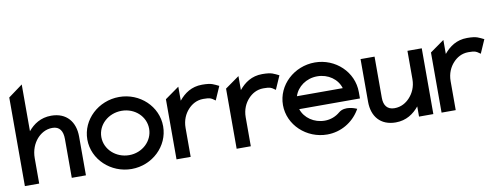

<svg xmlns="http://www.w3.org/2000/svg" viewBox="-57 -941 3247 1242"><g transform="rotate(-10 1566.5 -320.0)"><path d="M25 0H119V-166C119 -220 138 -262 163 -291C186 -317 220 -340 265 -340C313 -340 333 -307 333 -255V0H426V-255C426 -351 372 -419 271 -419C202 -419 154 -386 119 -344V-651L25 -582Z M475 -226C475 -95 589 11 725 11C861 11 973 -95 973 -226C973 -357 861 -462 725 -462C589 -462 475 -357 475 -226ZM567 -226C567 -307 638 -371 725 -371C812 -371 881 -307 881 -226C881 -145 811 -80 725 -80C638 -80 567 -145 567 -226Z M1021 0H1114V-190C1114 -241 1133 -281 1159 -309C1182 -334 1215 -355 1259 -355C1303 -355 1310 -350 1327 -338L1337 -331L1376 -420C1343 -435 1332 -447 1267 -447C1198 -447 1150 -413 1114 -369V-461L1021 -395Z M1416 0H1509V-190C1509 -241 1528 -281 1554 -309C1577 -334 1610 -355 1654 -355C1698 -355 1705 -350 1722 -338L1732 -331L1771 -420C1738 -435 1727 -447 1662 -447C1593 -447 1545 -413 1509 -369V-461L1416 -395Z M1760 -226C1760 -95 1874 11 2010 11C2100 11 2179 -37 2223 -109L2229 -119L2219 -123C2218 -123 2152 -152 2110 -117C2083 -94 2048 -80 2010 -80C1939 -80 1879 -122 1859 -182H2258V-224C2258 -356 2146 -462 2010 -462C1874 -462 1760 -357 1760 -226ZM1859 -267C1878 -327 1938 -371 2010 -371C2082 -371 2142 -328 2160 -267Z M2306 -151C2306 -56 2359 11 2460 11C2529 11 2578 -23 2614 -67V0H2708V-432H2614V-246C2614 -195 2594 -155 2568 -127C2545 -102 2512 -81 2468 -81C2420 -81 2398 -112 2398 -161V-432H2306Z M2762 0H2855V-190C2855 -241 2874 -281 2900 -309C2923 -334 2956 -355 3000 -355C3044 -355 3051 -350 3068 -338L3078 -331L3117 -420C3084 -435 3073 -447 3008 -447C2939 -447 2891 -413 2855 -369V-461L2762 -395Z"/></g></svg>

Font: Charger Sport
Style: Bd
Weight: 700
Designer: Jasper
Foundry: Cannot Into Space Fonts
Version: Version 1.1